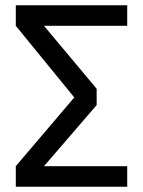

<svg xmlns="http://www.w3.org/2000/svg" viewBox="-20 -709 543 729"><path d="M463 -689H40V-611L262 -339L40 -78V0H463V-78H147L347 -310V-372L147 -611H463Z"/></svg>

Font: Fira Math
Style: Regular
Weight: 400
Designer: Xiangdong Zeng
Foundry: Xiangdong Zeng
Version: Version 0.3.4